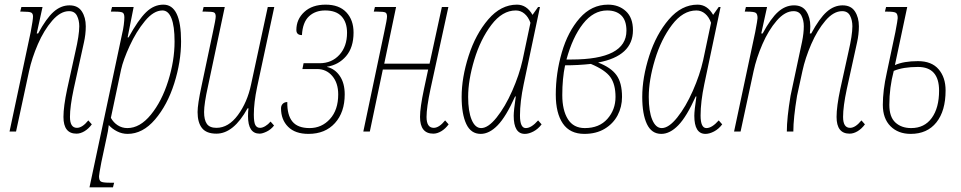

<svg xmlns="http://www.w3.org/2000/svg" viewBox="-20 -566 4133 826"><path d="M253 -63Q253 -108 269 -183L304 -342Q321 -415 321 -453Q321 -479 311 -498.5Q301 -518 277 -518Q240 -518 204.5 -477Q169 -436 143 -376Q117 -316 105 -260L49 0H21L112 -428Q122 -481 122 -495Q122 -508 114 -512Q106 -516 77 -516H67L72 -536H163L138 -422H144Q179 -487 210.5 -515Q242 -543 279 -543Q315 -543 332 -517Q349 -491 349 -453Q349 -418 341 -383Q333 -348 332 -342L297 -183Q281 -108 281 -63Q281 -16 311 -16Q334 -16 360 -48L375 -31Q361 -12 343.5 -1.5Q326 9 309 9Q253 9 253 -63Z M505 -419Q510 -439 512.5 -459Q515 -479 515 -491Q515 -507 508 -511.5Q501 -516 475 -516H457L462 -536H555L529 -405H533Q575 -481 608.5 -513.5Q642 -546 683 -546Q759 -546 759 -388Q759 -300 729.5 -207Q700 -114 647 -52Q594 10 529 10Q505 10 483.5 -1Q462 -12 448 -28Q445 -1 439 24L416 132Q406 185 406 192Q406 210 414 215Q422 220 451 220H471L466 240H365ZM731 -387Q731 -454 717.5 -487.5Q704 -521 679 -521Q641 -521 603.5 -475.5Q566 -430 538 -369Q510 -308 501 -267L457 -59Q468 -39 486.5 -27Q505 -15 528 -15Q582 -15 629 -72.5Q676 -130 703.5 -217.5Q731 -305 731 -387Z M1047 -66Q1047 -86 1049 -100H1045Q985 9 911 9Q868 9 849 -15Q830 -39 830 -84Q830 -117 847 -196L896 -428Q908 -483 908 -495Q908 -509 900.5 -512.5Q893 -516 865 -516H851L856 -536H947L875 -196Q858 -120 858 -84Q858 -50 870 -33Q882 -16 911 -16Q963 -16 1003.5 -71Q1044 -126 1060 -202L1132 -536H1160L1086 -191Q1072 -124 1072 -73Q1072 -40 1078.5 -28Q1085 -16 1099 -16Q1109 -16 1121.5 -23.5Q1134 -31 1144 -43L1159 -26Q1146 -9 1127.5 0Q1109 9 1097 9Q1047 9 1047 -66Z M1189 -100Q1189 -112 1196.5 -119.5Q1204 -127 1216 -127Q1215 -71 1238 -43Q1261 -15 1312 -15Q1364 -15 1399.5 -54Q1435 -93 1435 -160Q1435 -209 1409.5 -239Q1384 -269 1344 -269H1281L1286 -294H1355Q1407 -294 1440 -330Q1473 -366 1473 -425Q1473 -470 1449.5 -495.5Q1426 -521 1379 -521Q1336 -521 1309 -495.5Q1282 -470 1279 -415Q1255 -415 1255 -437Q1255 -483 1289 -514.5Q1323 -546 1381 -546Q1439 -546 1470 -513Q1501 -480 1501 -426Q1501 -362 1469 -324.5Q1437 -287 1387 -279V-278Q1421 -270 1442 -239Q1463 -208 1463 -160Q1463 -83 1421 -36.5Q1379 10 1307 10Q1250 10 1219.5 -20.5Q1189 -51 1189 -100Z M1787 -63Q1787 -103 1804 -183L1822 -267H1627L1571 0H1543L1633 -428Q1645 -483 1645 -495Q1645 -509 1637.5 -512.5Q1630 -516 1602 -516H1588L1593 -536H1684L1633 -292H1828L1881 -536H1909L1832 -183Q1815 -103 1815 -63Q1815 -16 1846 -16Q1869 -16 1895 -48L1910 -31Q1896 -12 1878.5 -1.5Q1861 9 1844 9Q1787 9 1787 -63Z M1966 -149Q1966 -232 1996 -325.5Q2026 -419 2080.5 -482.5Q2135 -546 2204 -546Q2246 -546 2271 -502L2295 -536H2303L2233 -204Q2217 -128 2217 -69Q2217 -15 2242 -15Q2266 -15 2295 -48L2310 -31Q2295 -11 2275 -0.5Q2255 10 2238 10Q2190 10 2190 -68Q2190 -90 2199 -151H2196Q2157 -64 2121 -27Q2085 10 2048 10Q2006 10 1986 -32.5Q1966 -75 1966 -149ZM2228 -307 2262 -468Q2253 -493 2236.5 -507Q2220 -521 2199 -521Q2141 -521 2094 -459Q2047 -397 2020.5 -309Q1994 -221 1994 -149Q1994 -87 2009 -51Q2024 -15 2050 -15Q2080 -15 2116.5 -60.5Q2153 -106 2183.5 -175Q2214 -244 2228 -307Z M2371 -159Q2371 -251 2397 -340.5Q2423 -430 2474 -488Q2525 -546 2596 -546Q2642 -546 2672.5 -518Q2703 -490 2703 -436Q2703 -325 2553 -297Q2608 -276 2632 -243Q2656 -210 2656 -149Q2656 -106 2637 -70Q2618 -34 2581.5 -12Q2545 10 2494 10Q2432 10 2401.5 -34.5Q2371 -79 2371 -159ZM2438 -310Q2675 -310 2675 -434Q2675 -478 2653 -499.5Q2631 -521 2592 -521Q2533 -521 2488 -463.5Q2443 -406 2417 -310ZM2628 -149Q2628 -203 2606 -234Q2584 -265 2522 -291Q2467 -285 2411 -285Q2399 -228 2399 -157Q2399 -92 2423 -53.5Q2447 -15 2496 -15Q2558 -15 2593 -54.5Q2628 -94 2628 -149Z M2743 -149Q2743 -232 2773 -325.5Q2803 -419 2857.5 -482.5Q2912 -546 2981 -546Q3023 -546 3048 -502L3072 -536H3080L3010 -204Q2994 -128 2994 -69Q2994 -15 3019 -15Q3043 -15 3072 -48L3087 -31Q3072 -11 3052 -0.5Q3032 10 3015 10Q2967 10 2967 -68Q2967 -90 2976 -151H2973Q2934 -64 2898 -27Q2862 10 2825 10Q2783 10 2763 -32.5Q2743 -75 2743 -149ZM3005 -307 3039 -468Q3030 -493 3013.5 -507Q2997 -521 2976 -521Q2918 -521 2871 -459Q2824 -397 2797.5 -309Q2771 -221 2771 -149Q2771 -87 2786 -51Q2801 -15 2827 -15Q2857 -15 2893.5 -60.5Q2930 -106 2960.5 -175Q2991 -244 3005 -307Z M3579 -63Q3579 -108 3595 -183L3630 -342Q3647 -415 3647 -453Q3647 -479 3637 -498.5Q3627 -518 3603 -518Q3566 -518 3531 -477Q3496 -436 3470 -376Q3444 -316 3432 -260L3409 -154Q3393 -58 3393 0H3365Q3365 -58 3381 -154L3421 -342Q3423 -350 3430.5 -386.5Q3438 -423 3438 -453Q3438 -479 3428 -498.5Q3418 -518 3394 -518Q3357 -518 3321.5 -477Q3286 -436 3260 -376Q3234 -316 3222 -260L3166 0H3138L3229 -428Q3239 -481 3239 -488Q3239 -506 3231 -511Q3223 -516 3194 -516H3184L3189 -536H3280L3255 -422H3261Q3296 -487 3327.5 -515Q3359 -543 3396 -543Q3432 -543 3449 -517Q3466 -491 3466 -453Q3466 -442 3464 -422H3470Q3505 -487 3536.5 -515Q3568 -543 3605 -543Q3641 -543 3658 -517Q3675 -491 3675 -453Q3675 -418 3667 -383Q3659 -348 3658 -342L3623 -183Q3607 -108 3607 -63Q3607 -16 3637 -16Q3660 -16 3686 -48L3701 -31Q3687 -12 3669.5 -1.5Q3652 9 3635 9Q3579 9 3579 -63Z M3778 -115Q3778 -177 3795 -253L3832 -428Q3842 -481 3842 -488Q3842 -506 3834 -511Q3826 -516 3797 -516H3787L3792 -536H3883L3830 -286Q3868 -303 3929 -303Q3988 -303 4018 -268Q4048 -233 4048 -177Q4048 -89 4008.5 -39.5Q3969 10 3898 10Q3844 10 3811 -23Q3778 -56 3778 -115ZM4020 -176Q4020 -278 3929 -278Q3865 -278 3825 -261Q3806 -189 3806 -115Q3806 -63 3832 -39Q3858 -15 3900 -15Q3957 -15 3988.5 -58.5Q4020 -102 4020 -176Z"/></svg>

Font: Noto Serif CondThin
Style: Italic
Weight: 250
Width: 3
Italic angle: -12°
Designer: Monotype Design Team
Foundry: Monotype Imaging Inc.
Version: Version 1.001